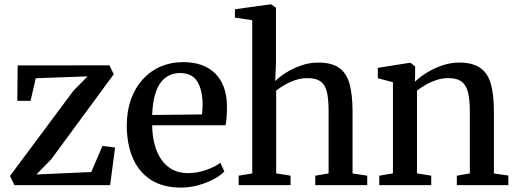

<svg xmlns="http://www.w3.org/2000/svg" viewBox="-20 -839 2342 870"><path d="M377 -493 142 -484.5 118.5 -382H58.5L60 -542.5L476 -543L495.5 -502.5L211.5 -116.5L145 -48.5L393.5 -59.5L444.5 -178L501.5 -170.5L479 0H45.5L25 -41.5L312.5 -427.5Z M800.5 11Q718 11 663.2 -24.5Q608.5 -60 581.5 -123.5Q554.5 -187 554.5 -270.5Q554.5 -336.5 573.8 -389.5Q593 -442.5 627.5 -480.2Q662 -518 708.5 -537.8Q755 -557.5 809.5 -557.5Q902.5 -557.5 954.2 -507Q1006 -456.5 1008.5 -362Q1008.5 -331.5 1007 -309.8Q1005.5 -288 1002 -271.5H669.5Q670 -224.5 680.5 -184.8Q691 -145 711.2 -115.8Q731.5 -86.5 761.8 -70.5Q792 -54.5 832 -54.5Q873 -54.5 914.5 -69Q956 -83.5 978.5 -101.5L996.5 -62Q979 -43.5 948.2 -27Q917.5 -10.5 879 0.2Q840.5 11 800.5 11ZM669.5 -318 895.5 -320.5Q896.5 -330.5 897.2 -342.8Q898 -355 898 -365Q898 -429.5 874.5 -468.8Q851 -508 795.5 -508Q768.5 -508 746.2 -497.2Q724 -486.5 707.2 -463.8Q690.5 -441 681 -404.8Q671.5 -368.5 669.5 -318Z M1123 -53V-747.5L1044.5 -759V-797L1202.5 -819H1209L1230.5 -804V-555.5L1227 -471.5Q1244.5 -489.5 1275 -509Q1305.5 -528.5 1343.5 -542Q1381.5 -555.5 1421.5 -555.5Q1483 -555.5 1516.8 -531.5Q1550.5 -507.5 1564 -458.2Q1577.5 -409 1577.5 -333.5V-53L1644 -43V0H1408.5V-43L1469 -53V-333.5Q1469 -384.5 1462.2 -418Q1455.5 -451.5 1434.8 -468.2Q1414 -485 1373 -485Q1347 -485 1321.5 -477Q1296 -469 1273 -456Q1250 -443 1231.5 -429V-53.5L1296.5 -43V0H1061.5V-43Z M1760.5 -53.5V-466.5L1692 -484.5V-531.5L1833 -554H1841L1861 -537.5V-496.5L1860 -468.5Q1881 -489 1912.8 -509Q1944.5 -529 1982.8 -542.2Q2021 -555.5 2060 -555.5Q2121 -555.5 2155.5 -531.8Q2190 -508 2204 -459.2Q2218 -410.5 2218 -335V-53L2283.5 -43.5V0H2050V-43L2109 -53V-333.5Q2109 -384.5 2101.2 -418.2Q2093.5 -452 2072.5 -468.5Q2051.5 -485 2011.5 -485Q1984.5 -485 1958.8 -476.8Q1933 -468.5 1910.2 -455.5Q1887.5 -442.5 1869.5 -428.5V-53.5L1934 -43V0H1698.5V-43Z"/></svg>

Font: Merriweather 48pt Medium
Style: Regular
Weight: 500
Version: Version 2.100